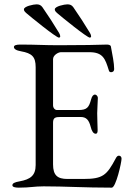

<svg xmlns="http://www.w3.org/2000/svg" viewBox="-20 -858 604 883"><path d="M66 5C120 5 136 -1 181 -1C281 -1 366 5 494 5C513 5 539 -111 539 -128C539 -136 535 -141 528 -142C521 -143 516 -137 512 -129C471 -52 453 -35 364 -35H290C245 -35 224 -51 224 -102V-294C224 -317 235 -320 258 -320H351C377 -320 389 -306 397 -275C402 -254 410 -243 420 -243C428 -243 429 -251 429 -260C429 -268 427 -317 427 -337C427 -353 430 -398 430 -407C430 -417 422 -423 417 -423C409 -423 403 -416 399 -401C389 -364 380 -352 341 -352H242C232 -352 224 -362 224 -374V-586C224 -605 249 -618 260 -618H391C454 -618 464 -587 480 -536C482 -529 484 -526 491 -526C497 -526 505 -529 505 -541C505 -568 497 -606 490 -644C489 -651 479 -653 472 -653L387 -651C345 -651 294 -650 250 -650C180 -650 148 -653 73 -653C56 -653 44 -650 44 -642C44 -633 54 -626 77 -622C127 -613 144 -597 144 -549V-99C144 -51 120 -33 70 -24C47 -20 37 -15 37 -6C37 2 49 5 66 5ZM245 -796C261 -782 380 -685 393 -685C397 -685 399 -688 399 -691C399 -695 397 -701 394 -706C370 -746 344 -786 317 -825C310 -835 301 -838 290 -838C276 -838 232 -829 232 -815C232 -808 236 -804 245 -796ZM90 -815C90 -808 94 -804 103 -796C119 -782 238 -685 251 -685C255 -685 257 -688 257 -691C257 -695 255 -701 252 -706C228 -746 202 -786 175 -825C168 -835 159 -838 148 -838C134 -838 90 -829 90 -815Z"/></svg>

Font: EB Garamond
Style: Regular
Weight: 400
Designer: Georg Duffner and Octavio Pardo
Foundry: Georg Duffner
Version: Version 1.000;PS 001.000;hotconv 1.0.88;makeotf.lib2.5.64775